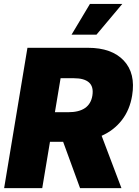

<svg xmlns="http://www.w3.org/2000/svg" viewBox="-20 -975 718 995"><path d="M1.4 0 122.2 -727.3H436.1Q558.9 -727.3 621.3 -661.2Q683.6 -595.2 664.8 -480.1Q652.7 -405.9 611.7 -352.8Q570.7 -299.7 506.7 -271.3L609.4 0H394.9L307.2 -240.1H239L198.9 0ZM264.6 -393.5H333.8Q445 -393.5 458.8 -480.1Q465.9 -525.9 441.1 -547.8Q416.2 -569.6 363.6 -569.6H294ZM350.9 -795.5 446 -954.5H613.6L480.1 -795.5Z"/></svg>

Font: Karasuma Gothic
Style: Italic
Weight: 900
Italic angle: -9.39999°
Designer: Rasmus Andersson / Ryoko Nishizuka
Foundry: Genbu
Version: Version 1.00